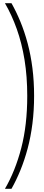

<svg xmlns="http://www.w3.org/2000/svg" viewBox="-20 -982 279 1205"><path d="M194 -380Q194 -289 183.5 -206Q173 -123 153.5 -50Q134 23 108 86.5Q82 150 52 203H11Q76 91 113.5 -53Q151 -197 151 -380Q151 -502 134 -606.5Q117 -711 85.5 -799.5Q54 -888 11 -962H52Q82 -909 108 -846Q134 -783 153.5 -710Q173 -637 183.5 -554.5Q194 -472 194 -380Z"/></svg>

Font: Matangi Light
Style: Regular
Weight: 300
Designer: Prashant Pant
Foundry: The Graphic Ant
Version: Version 3.002